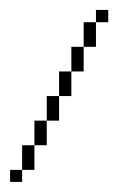

<svg xmlns="http://www.w3.org/2000/svg" viewBox="-20 -361 259 381"><path d="M0 0V-23.9H23.9V0ZM23.9 -23.9V-72.8H48.3V-23.9ZM48.3 -72.8V-121.6H72.8V-72.8ZM72.8 -121.6V-170.4H97.2V-121.6ZM97.2 -170.4V-219.2H121.6V-170.4ZM121.6 -219.2V-268.1H146V-219.2ZM146 -268.1V-316.9H170.4V-268.1ZM170.4 -316.9V-341.3H194.8V-316.9Z"/></svg>

Font: FS Mondwest Regular
Style: Regular
Weight: 400
Designer: NZWStudios2024
Foundry: https://fontstruct.com
Version: Version 1.0